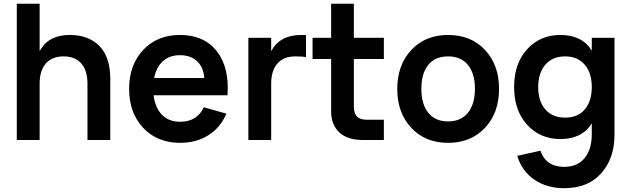

<svg xmlns="http://www.w3.org/2000/svg" viewBox="-20 -740 3338 1015"><path d="M442.4 0V-297.4Q442.4 -366.7 409.9 -404.3Q377.4 -441.9 316.4 -441.9Q255.4 -441.9 222.4 -404.3Q189.5 -366.7 189.5 -297.4V0H68.8V-720.2H189.5V-469.7Q235.4 -555.2 348.1 -555.2Q448.2 -555.2 505.6 -496.8Q563 -438.5 563 -322.3V0Z M932.1 -96.2Q1021.5 -96.2 1057.6 -172.9L1176.8 -139.2Q1145.5 -65.4 1081.5 -25.1Q1017.6 15.1 932.1 15.1Q811.5 15.1 737.1 -64Q662.6 -143.1 662.6 -270Q662.6 -397.5 737.3 -476.3Q812 -555.2 931.2 -555.2Q1059.1 -555.2 1126.2 -469Q1193.4 -382.8 1182.6 -236.3H792Q800.3 -169.4 836.7 -132.8Q873 -96.2 932.1 -96.2ZM794.9 -327.6H1060.1Q1055.7 -384.8 1021.7 -416.5Q987.8 -448.2 931.2 -448.2Q876.5 -448.2 841.3 -416.7Q806.2 -385.3 794.9 -327.6Z M1597.7 -554.2V-438Q1579.6 -441.9 1540.5 -441.9Q1479.5 -441.9 1446.5 -404.3Q1413.6 -366.7 1413.6 -297.4V0H1293V-540H1413.6V-469.7Q1459.5 -555.2 1572.3 -555.2Q1581.1 -555.2 1597.7 -554.2Z M1632.3 -428.2V-540H1730.5V-720.2H1850.6V-540H2009.3V-428.2H1850.6V-176.8Q1850.6 -140.6 1867.4 -123.8Q1884.3 -106.9 1920.4 -106.9H2009.3V0H1895.5Q1817.4 0 1773.9 -40Q1730.5 -80.1 1730.5 -152.3V-428.2Z M2348.6 15.1Q2228.5 15.1 2154.3 -64.2Q2080.1 -143.6 2080.1 -270Q2080.1 -396.5 2154.5 -475.8Q2229 -555.2 2348.6 -555.2Q2469.7 -555.2 2543.9 -476.1Q2618.2 -397 2618.2 -270Q2618.2 -143.1 2543.7 -64Q2469.2 15.1 2348.6 15.1ZM2348.6 -98.1Q2416.5 -98.1 2453.6 -143.8Q2490.7 -189.5 2490.7 -270Q2490.7 -351.6 2453.9 -396.7Q2417 -441.9 2348.6 -441.9Q2280.3 -441.9 2243.9 -397Q2207.5 -352.1 2207.5 -270Q2207.5 -188.5 2244.4 -143.3Q2281.2 -98.1 2348.6 -98.1Z M2942.4 -555.2Q3057.1 -555.2 3108.4 -472.2V-540H3228.5V-28.3Q3228.5 97.7 3158.2 176.3Q3087.9 254.9 2962.9 254.9Q2871.6 254.9 2805.4 210.2Q2739.3 165.5 2714.4 84L2836.9 56.6Q2866.2 142.1 2962.9 142.1Q3032.7 142.1 3070.6 95.7Q3108.4 49.3 3108.4 -29.8V-87.9Q3057.1 -4.9 2942.4 -4.9Q2835.4 -4.9 2766.6 -80.6Q2697.8 -156.2 2697.8 -279.8Q2697.8 -404.3 2766.6 -479.7Q2835.4 -555.2 2942.4 -555.2ZM2967.3 -118.2Q3034.7 -118.2 3071.5 -161.6Q3108.4 -205.1 3108.4 -279.8Q3108.4 -355.5 3070.6 -398.7Q3032.7 -441.9 2967.3 -441.9Q2900.9 -441.9 2863 -397.9Q2825.2 -354 2825.2 -279.8Q2825.2 -204.6 2863 -161.4Q2900.9 -118.2 2967.3 -118.2Z"/></svg>

Font: Vela Sans Bd
Style: Bold
Weight: 700
Designer: Principal design: Mikhail Sharanda - project Manrope.
Design modification: Ravid Balaliev
Foundry: Mikhail Sharanda
Version: Version 1.001